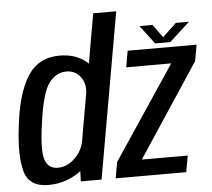

<svg xmlns="http://www.w3.org/2000/svg" viewBox="-54 -844 1002 906"><g transform="rotate(-5 446.5 -391.0)"><path d="M292.5 0 294.5 -48.5Q288.5 -44 282 -39.5Q218 3.5 139 3.5Q47.5 3.5 27 -71.8Q6.5 -147 23.5 -282Q40.5 -437 92 -518.5Q143.5 -600 243.5 -600Q322.5 -600 372 -557Q375.5 -554 379 -550.5L420 -785H529L391 0ZM314.5 -185.5 354.5 -413.5Q360 -456 338 -487.5Q313.5 -522.5 270 -522.5Q220 -522.5 186.5 -476.8Q153 -431 134 -290Q115 -159 130.8 -116.2Q146.5 -73.5 191 -73.5Q234.5 -73.5 271 -108.5Q305 -141 314.5 -185.5ZM458 0 471.5 -76.5 766 -517.5H553L566.5 -595H893L879.5 -518.5L588.5 -77.5H806L792 0ZM699 -618 632 -706H694L739 -644L804.5 -706H867L770.5 -618Z"/></g></svg>

Font: Anybody Medium
Style: Italic
Weight: 500
Italic angle: -10°
Designer: Tyler Finck
Foundry: Etcetera Type Company
Version: Version 1.010; ttfautohint (v1.8.3) -l 8 -r 50 -G 200 -x 14 